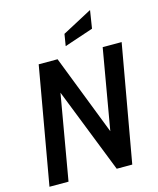

<svg xmlns="http://www.w3.org/2000/svg" viewBox="-133 -1018 912 1110"><g transform="rotate(-15 322.5 -463.0)"><path d="M23 0 146 -700H259L465.5 -168.5L436.5 -165.5L529 -700H642.5L518.5 0H425.5L205 -560L234.5 -563L137 0ZM324 -761 335.5 -831.5 514 -926.5 497 -819Z"/></g></svg>

Font: Cabin SemiCondensedSemiBold
Style: Italic
Weight: 600
Width: 4
Italic angle: -10°
Designer: Pablo Impallari
Foundry: Pablo Impallari. http://www.impallari.com Igino Marini. http://www.ikern.com
Version: Version 3.001